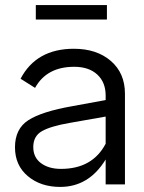

<svg xmlns="http://www.w3.org/2000/svg" viewBox="-20 -726 568 756"><path d="M396 -350Q396 -402 363 -432.5Q330 -463 272 -463Q164 -463 118 -380L61 -416Q123 -534 271 -534Q361 -534 416.5 -486Q472 -438 472 -357V0H396V-98Q330 10 217 10Q140 10 89.5 -32.5Q39 -75 39 -146Q39 -219 92 -253Q145 -287 265 -308L396 -332ZM111 -147Q111 -106 141.5 -83.5Q172 -61 220 -61Q344 -61 396 -160V-267L254 -242Q179 -229 145 -209.5Q111 -190 111 -147ZM121 -649V-706H401V-649Z"/></svg>

Font: Easer Grotesk Light
Style: Regular
Weight: 300
Designer: Boardeaser, Bonnie Shaver-Troup, Thomas Jockin
Foundry: Lexend
Version: Version 1.008;Glyphs 3.1.2 (3151)